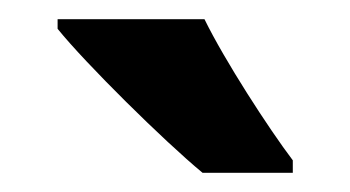

<svg xmlns="http://www.w3.org/2000/svg" viewBox="-20 -786 365 200"><path d="M193 -766H40V-756C69 -720 151 -639 191 -606H285V-619C260 -652 214 -723 193 -766Z"/></svg>

Font: Noto Sans Telugu Condensed
Style: Bold
Weight: 700
Width: 3
Designer: Jelle Bosma - Monotype Design Team
Foundry: Monotype Imaging Inc.
Version: Version 2.005